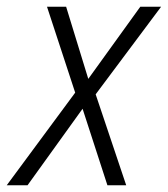

<svg xmlns="http://www.w3.org/2000/svg" viewBox="-60 -552 500 572"><path d="M22 0 186 -228 260 0H316L225 -271L420 -532H358L203 -317L137 -532H80L164 -276L-40 0Z"/></svg>

Font: Noto Sans UI SemiCondensed Light
Style: Italic
Weight: 300
Width: 4
Designer: Monotype Design Team
Foundry: Monotype Imaging Inc.
Version: 1.001